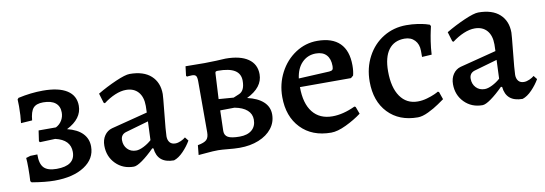

<svg xmlns="http://www.w3.org/2000/svg" viewBox="-44 -724 2817 993"><g transform="rotate(-10 1364.5 -228.0)"><path d="M61 -4 55 -11Q57 -41 57 -80Q57 -115 55 -133L78 -140L115 -141Q114 -92 134 -71Q154 -50 201 -50Q298 -50 298 -122Q298 -186 220 -204L139 -201L135 -207L143 -262H234Q254 -272 265.5 -291Q277 -310 277 -333Q277 -366 255 -383.5Q233 -401 191 -401Q155 -401 139 -383Q123 -365 119 -319L60 -315Q65 -353 65 -403Q65 -427 64 -439L70 -446Q137 -461 200 -461Q283 -461 326.5 -433Q370 -405 370 -352Q370 -284 289 -243Q342 -230 369 -202Q396 -174 396 -133Q396 -69 337 -30.5Q278 8 180 8Q132 8 61 -4Z M712 -67 706 -69Q671 -34 641.5 -13Q612 8 596 8Q539 8 501.5 -30Q464 -68 464 -125Q464 -156 479 -178Q494 -200 519 -207L710 -256L711 -291Q711 -338 688 -364Q665 -390 624 -390Q597 -390 566 -377Q535 -364 505 -341L499 -345L484 -395Q531 -423 582.5 -445.5Q634 -468 657 -468Q730 -468 769 -432.5Q808 -397 808 -336Q808 -324 800 -246Q789 -140 789 -117Q789 -97 799 -85Q809 -73 828 -73Q842 -73 857.5 -80Q873 -87 882 -95L897 -76Q881 -48 856 -22Q831 4 806 12Q720 12 712 -67ZM704 -112 708 -210 586 -175Q559 -166 559 -137Q559 -109 576.5 -90.5Q594 -72 622 -72Q639 -72 662 -83.5Q685 -95 704 -112Z M936 7 941 -44Q975 -50 987.5 -62Q1000 -74 1000 -101V-369Q1000 -390 994.5 -397.5Q989 -405 974 -405Q963 -405 956 -404Q949 -403 947 -403L943 -408L949 -457L1049 -456Q1077 -456 1109.5 -457.5Q1142 -459 1159 -460Q1236 -460 1277.5 -431.5Q1319 -403 1319 -350Q1319 -281 1234 -240Q1288 -228 1317.5 -201Q1347 -174 1347 -134Q1347 -93 1322 -61Q1297 -29 1252.5 -11Q1208 7 1152 7Q1136 7 1122 6Q1108 5 1098 4Q1056 0 1040 0Q1013 0 978 3.5Q943 7 936 7ZM1166 -254Q1167 -254 1197 -267Q1227 -280 1227 -332Q1227 -369 1198 -387Q1169 -405 1109 -405Q1101 -405 1098 -402.5Q1095 -400 1095 -392L1088 -260ZM1083 -93Q1083 -70 1101 -60Q1119 -50 1162 -50Q1203 -50 1226 -69.5Q1249 -89 1249 -124Q1249 -154 1226.5 -174Q1204 -194 1161 -202L1086 -201Z M1414 -213Q1414 -282 1444.5 -340.5Q1475 -399 1527.5 -433.5Q1580 -468 1642 -468Q1720 -468 1760 -428.5Q1800 -389 1800 -312Q1800 -281 1794 -259L1781 -248H1513Q1513 -162 1549.5 -116Q1586 -70 1653 -70Q1709 -70 1773 -100L1779 -97L1793 -59Q1757 -32 1711 -10Q1665 12 1632 12Q1532 12 1473 -49.5Q1414 -111 1414 -213ZM1676 -301Q1689 -302 1693.5 -307Q1698 -312 1698 -326Q1698 -364 1679 -384.5Q1660 -405 1624 -405Q1581 -405 1551.5 -375.5Q1522 -346 1515 -293Z M1873 -213Q1873 -285 1904 -343.5Q1935 -402 1989 -435Q2043 -468 2110 -468Q2141 -468 2167.5 -464Q2194 -460 2210.5 -455.5Q2227 -451 2231 -449L2235 -441Q2234 -436 2229.5 -416Q2225 -396 2220 -363.5Q2215 -331 2213 -295L2162 -292V-324Q2162 -359 2142 -380Q2122 -401 2089 -401Q2034 -401 2005 -362Q1976 -323 1976 -249Q1976 -164 2009 -116.5Q2042 -69 2101 -69Q2125 -69 2149.5 -76Q2174 -83 2190.5 -90.5Q2207 -98 2211 -101L2217 -98L2231 -58Q2224 -53 2199.5 -36Q2175 -19 2143 -3.5Q2111 12 2087 12Q1989 12 1931 -49Q1873 -110 1873 -213Z M2543 -67 2537 -69Q2502 -34 2472.5 -13Q2443 8 2427 8Q2370 8 2332.5 -30Q2295 -68 2295 -125Q2295 -156 2310 -178Q2325 -200 2350 -207L2541 -256L2542 -291Q2542 -338 2519 -364Q2496 -390 2455 -390Q2428 -390 2397 -377Q2366 -364 2336 -341L2330 -345L2315 -395Q2362 -423 2413.5 -445.5Q2465 -468 2488 -468Q2561 -468 2600 -432.5Q2639 -397 2639 -336Q2639 -324 2631 -246Q2620 -140 2620 -117Q2620 -97 2630 -85Q2640 -73 2659 -73Q2673 -73 2688.5 -80Q2704 -87 2713 -95L2728 -76Q2712 -48 2687 -22Q2662 4 2637 12Q2551 12 2543 -67ZM2535 -112 2539 -210 2417 -175Q2390 -166 2390 -137Q2390 -109 2407.5 -90.5Q2425 -72 2453 -72Q2470 -72 2493 -83.5Q2516 -95 2535 -112Z"/></g></svg>

Font: Alegreya Medium
Style: Regular
Weight: 500
Designer: Juan Pablo del Peral
Foundry: Huerta Tipografica
Version: Version 2.007; ttfautohint (v1.6)